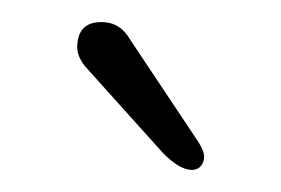

<svg xmlns="http://www.w3.org/2000/svg" viewBox="-20 -708 255 174"><path d="M128 -569 57 -648Q50 -657 50 -665Q50 -688 72 -688Q89 -688 98 -672L160 -579Q165 -571 165 -566Q165 -561 162 -557.5Q159 -554 154 -554Q143 -554 128 -569Z"/></svg>

Font: Quicksand Light
Style: Regular
Weight: 300
Designer: Andrew Paglinawan
Foundry: Andrew Paglinawan
Version: Version 3.000